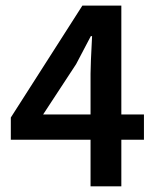

<svg xmlns="http://www.w3.org/2000/svg" viewBox="-20 -656 553 676"><path d="M18.1 -164.1V-242.2L270 -636.2H407.2V-252.9H486.8V-164.1H407.2V0H298.8V-164.1ZM131.8 -252.9H298.8V-397Q298.8 -426.8 304.2 -528.8H299.8Q295.4 -520 248 -430.2Z"/></svg>

Font: Source Sans Pro Semibold
Style: Regular
Weight: 600
Designer: Paul D. Hunt
Foundry: Adobe Systems Incorporated
Version: Version 2.020;PS 2.0;hotconv 1.0.86;makeotf.lib2.5.63406